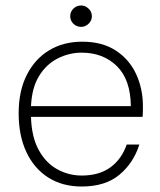

<svg xmlns="http://www.w3.org/2000/svg" viewBox="-20 -668 583 700"><path d="M278 12Q207 12 155.5 -21Q104 -54 76 -114Q48 -174 48 -255Q48 -336 77.5 -394.5Q107 -453 159 -484.5Q211 -516 280 -516Q353 -516 402.5 -483.5Q452 -451 476.5 -397.5Q501 -344 501 -282Q501 -272 501 -263Q501 -254 500 -242H93Q95 -169 121 -121.5Q147 -74 188.5 -51Q230 -28 278 -28Q341 -28 382 -57.5Q423 -87 442 -141H488Q467 -74 415.5 -31Q364 12 278 12ZM278 -476Q232 -476 190.5 -455Q149 -434 122.5 -391Q96 -348 93 -281H457Q456 -378 406 -427Q356 -476 278 -476ZM276 -570Q259 -570 247.5 -581.5Q236 -593 236 -609Q236 -625 247.5 -636.5Q259 -648 276 -648Q291 -648 303 -636.5Q315 -625 315 -609Q315 -593 303 -581.5Q291 -570 276 -570Z"/></svg>

Font: DM Sans ExtraLight
Style: Regular
Weight: 200
Designer: Colophon Foundry, Jonny Pinhorn
Foundry: Colophon Foundry
Version: Version 4.004; ttfautohint (v1.8.4.7-5d5b)